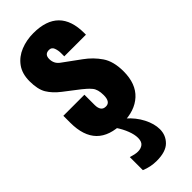

<svg xmlns="http://www.w3.org/2000/svg" viewBox="-329 -783 1133 1133"><g transform="rotate(-45 237.5 -216.0)"><path d="M235.8 7.8Q19 7.8 19 -211.9V-270H194.8V-184.1Q194.8 -159.2 204.6 -145Q214.4 -130.9 235.8 -130.9Q273.9 -130.9 273.9 -188Q273.9 -235.8 253.9 -259.5Q233.9 -283.2 205.1 -305.2L111.8 -377Q67.9 -411.1 44.9 -449.2Q22 -487.3 22 -555.2Q22 -618.2 52 -659.2Q82 -700.2 131.6 -720.2Q181.2 -740.2 238.8 -740.2Q451.7 -740.2 451.7 -527.8V-514.2H271V-542Q271 -564 263.4 -584.5Q255.9 -605 233.9 -605Q196.8 -605 196.8 -565.9Q196.8 -526.4 228 -503.9L336.4 -424.8Q387.2 -388.2 421.6 -337.9Q456.1 -287.6 456.1 -204.1Q456.1 -100.6 397.2 -46.4Q338.4 7.8 235.8 7.8ZM220.7 308.1Q170.4 308.1 124 288.6V179.7Q139.2 184.6 153.8 187.7Q168.5 190.9 181.6 190.9Q206.1 190.9 222.4 178Q238.8 165 238.8 133.3Q238.8 106 225.3 70.8Q211.9 35.6 188 0H266.6Q314 41.5 340.1 92.5Q366.2 143.6 366.2 189Q366.2 239.3 331.5 273.7Q296.9 308.1 220.7 308.1Z"/></g></svg>

Font: Anton SC
Style: Regular
Weight: 400
Designer: Vernon Adams
Foundry: Vernon Adams
Version: Version 2.116; ttfautohint (v1.8.4.7-5d5b)